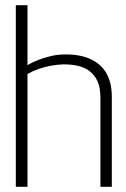

<svg xmlns="http://www.w3.org/2000/svg" viewBox="-20 -720 484 740"><path d="M86 -469V-700H41V0H86V-435Q106 -446 128.5 -454Q151 -462 175 -466.5Q199 -471 224 -472Q254 -472 279.5 -466.5Q305 -461 325 -446Q345 -431 356 -406.5Q367 -382 367 -344V0H411V-346Q411 -383 402 -410.5Q393 -438 376.5 -457Q360 -476 337.5 -488Q315 -500 287 -505.5Q259 -511 227 -510Q202 -510 176.5 -504Q151 -498 127.5 -489Q104 -480 86 -469Z"/></svg>

Font: Advent Pro Light
Style: Regular
Weight: 300
Version: Version 3.000